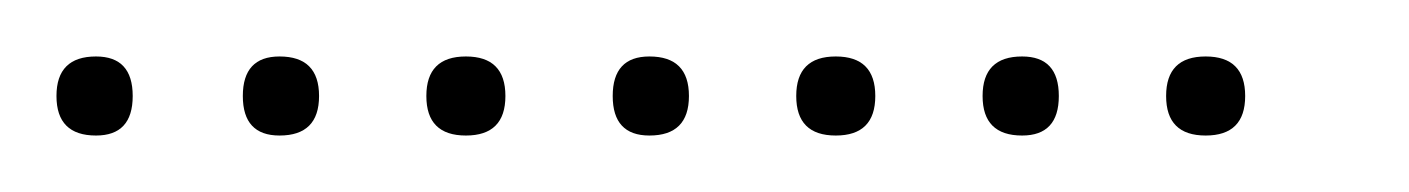

<svg xmlns="http://www.w3.org/2000/svg" viewBox="-20 -298 499 68"><path d="M14 -250Q0 -250 0 -264Q0 -278 14 -278Q27 -278 27 -264Q27 -250 14 -250ZM79 -250Q66 -250 66 -264Q66 -278 79 -278Q93 -278 93 -264Q93 -250 79 -250ZM145 -250Q131 -250 131 -264Q131 -278 145 -278Q159 -278 159 -264Q159 -250 145 -250ZM210 -250Q197 -250 197 -264Q197 -278 210 -278Q224 -278 224 -264Q224 -250 210 -250ZM276 -250Q262 -250 262 -264Q262 -278 276 -278Q290 -278 290 -264Q290 -250 276 -250ZM342 -250Q328 -250 328 -264Q328 -278 342 -278Q355 -278 355 -264Q355 -250 342 -250ZM407 -250Q393 -250 393 -264Q393 -278 407 -278Q421 -278 421 -264Q421 -250 407 -250Z"/></svg>

Font: FRB American Cursive Just Xheight
Style: Italic
Weight: 400
Italic angle: -25°
Version: Version 2.0;Modular Font Editor K font №1